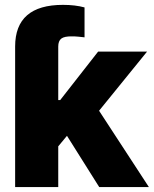

<svg xmlns="http://www.w3.org/2000/svg" viewBox="-20 -754 620 774"><path d="M41 0V-566.4Q41 -734.4 233.9 -734.4Q283.2 -734.4 320.8 -724.1V-603.5Q307.6 -605 295.4 -606.2Q283.2 -607.4 270.5 -607.4Q239.3 -607.9 227.1 -598.4Q214.8 -588.9 214.8 -566.4V-350.6H222.7L375.5 -545.9H572.8L379.4 -307.6L580.1 0H379.9L250 -206.5L214.8 -164.1V0Z"/></svg>

Font: Inter Tight ExtraBold
Style: Regular
Weight: 800
Designer: Rasmus Andersson
Foundry: rsms
Version: Version 3.004; ttfautohint (v1.8.4.7-5d5b)